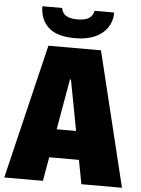

<svg xmlns="http://www.w3.org/2000/svg" viewBox="-59 -929 718 975"><g transform="rotate(5 300.0 -441.5)"><path d="M0 0 165 -686H433L600 0H393L294 -525H289L197 0ZM140 -122V-267H452V-122ZM296 -736Q202 -736 159.5 -776.5Q117 -817 117 -883H218Q221 -859 240.5 -845.5Q260 -832 300 -832Q340 -832 359.5 -845.5Q379 -859 383 -883H483Q483 -817 433.5 -776.5Q384 -736 296 -736Z"/></g></svg>

Font: Chivo Mono Black
Style: Regular
Weight: 900
Designer: Hector Gatti
Foundry: Omnibus-Type
Version: Version 1.008